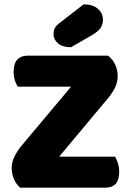

<svg xmlns="http://www.w3.org/2000/svg" viewBox="-20 -866 600 886"><path d="M73 0Q56 -14 45 -38Q34 -62 34 -93Q34 -118 47 -144Q60 -170 78 -192L308 -466H62Q54 -478 48.5 -495.5Q43 -513 43 -535Q43 -573 60 -591Q77 -609 106 -609H479Q523 -573 523 -513Q523 -488 511.5 -463.5Q500 -439 482 -417L253 -143H511Q518 -131 524 -113Q530 -95 530 -73Q530 -35 513.5 -17.5Q497 0 468 0ZM366 -846Q408 -846 431.5 -825.5Q455 -805 455 -775Q455 -755 445.5 -739Q436 -723 408 -706L308 -648Q268 -648 247.5 -666Q227 -684 227 -708Q227 -720 230.5 -731Q234 -742 250 -756Z"/></svg>

Font: Baloo Tammudu 2 ExtraBold
Style: Regular
Weight: 800
Designer: Maithili Shingre, Omkar Shende and Ek Type
Foundry: Ek Type
Version: Version 1.640;hotconv 1.0.111;makeotfexe 2.5.65597; ttfautoh